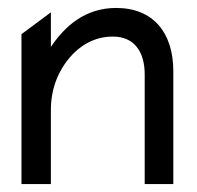

<svg xmlns="http://www.w3.org/2000/svg" viewBox="-20 -463 495 483"><path d="M34 0H108V-187C108 -243 129 -288 156 -319C180 -347 216 -371 264 -371C319 -371 344 -331 344 -276V0H416V-284C416 -379 367 -443 272 -443C194 -443 143 -397 108 -345V-432L34 -377Z"/></svg>

Font: Charger Pro
Style: Regular
Weight: 400
Designer: Jasper
Foundry: Cannot Into Space Fonts
Version: Version 1.09